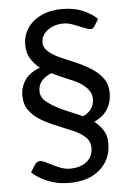

<svg xmlns="http://www.w3.org/2000/svg" viewBox="-55 -765 591 869"><g transform="rotate(-5 240.5 -330.5)"><path d="M225 63Q172 63 129 45.5Q86 28 56 1L77 -33Q85 -47 101 -47Q112 -47 134 -35.5Q156 -24 182.5 -12.5Q209 -1 233 -1Q281 -1 309.5 -24Q338 -47 338 -86Q338 -117 316.5 -136.5Q295 -156 261.5 -170.5Q228 -185 193 -199Q155 -214 121.5 -233.5Q88 -253 67.5 -281Q47 -309 47 -349Q47 -388 68.5 -419.5Q90 -451 137 -468Q112 -488 96 -514Q80 -540 80 -577Q80 -619 102.5 -652.5Q125 -686 165.5 -705Q206 -724 260 -724Q313 -724 352.5 -707.5Q392 -691 419 -665L399 -633Q393 -622 380 -622Q372 -622 351 -631Q330 -640 305.5 -649Q281 -658 262 -658Q217 -658 188 -635.5Q159 -613 159 -581Q159 -556 181 -537.5Q203 -519 236 -505Q269 -491 301 -477Q336 -462 368.5 -442Q401 -422 421.5 -394Q442 -366 442 -326Q442 -286 422.5 -254Q403 -222 361 -203Q383 -186 399.5 -161.5Q416 -137 416 -101Q416 -27 364.5 18Q313 63 225 63ZM313 -232Q340 -245 352 -264Q364 -283 364 -306Q364 -331 348 -350.5Q332 -370 306 -385Q293 -392 269 -402Q245 -412 221.5 -422.5Q198 -433 186 -439Q153 -424 139.5 -405.5Q126 -387 126 -363Q126 -334 150 -314.5Q174 -295 208 -278Q235 -265 261 -254.5Q287 -244 313 -232Z"/></g></svg>

Font: Aleo
Style: Regular
Weight: 400
Designer: Alessio Laiso
Foundry: Alessio Laiso
Version: Version 2.001; ttfautohint (v1.8.4.7-5d5b);gftools[0.9.29]